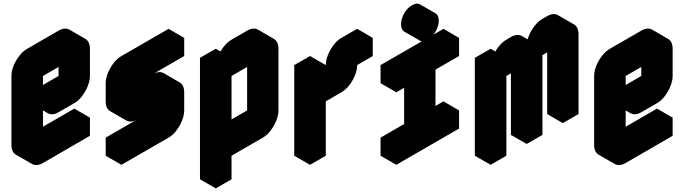

<svg xmlns="http://www.w3.org/2000/svg" viewBox="-20 -859 3774 1059"><path d="M217 -540 390 -640Q424 -660 450 -645Q476 -630 476 -590V-440Q476 -414 464 -384Q452 -354 432.5 -328.5Q413 -303 390 -290L303 -240Q269 -220 243 -235Q217 -250 217 -290V-60L476 -210V-110L217 40Q182 60 156 45Q130 30 130 -10V-390Q130 -417 142 -446.5Q154 -476 174 -501.5Q194 -527 217 -540ZM390 -540 217 -440V-290L390 -390ZM476 -210 217 -60 130 -110 390 -260ZM390 -540V-390L303 -440V-590ZM217 -290Q217 -250 243 -235L156 -285Q130 -300 130 -340ZM390 -390 217 -290 130 -340 303 -440ZM450 -645Q424 -660 390 -640L217 -540Q194 -527 174 -501.5Q154 -476 142 -446.5Q130 -417 130 -390V-10Q130 30 156 45L69 -5Q43 -20 43 -60V-440Q43 -467 55 -496.5Q67 -526 87 -551.5Q107 -577 130 -590L303 -690Q338 -710 364 -695Z M737 -200Q702 -180 676 -195Q650 -210 650 -250V-350Q650 -377 662 -406.5Q674 -436 694 -461.5Q714 -487 737 -500L996 -650V-550L737 -400V-300L910 -400Q944 -420 970 -405Q996 -390 996 -350V-250Q996 -224 984 -194Q972 -164 952.5 -138.5Q933 -113 910 -100L650 50V-50L910 -200V-300ZM910 -300V-200L823 -250V-350ZM910 -200 650 -50 563 -100 823 -250ZM650 -50V50L563 0V-100ZM970 -405Q944 -420 910 -400L737 -300L650 -350L823 -450Q858 -470 884 -455ZM996 -650 737 -500Q714 -487 694 -461.5Q674 -436 662 -406.5Q650 -377 650 -350V-250Q650 -210 676 -195L589 -245Q563 -260 563 -300V-400Q563 -427 575 -456.5Q587 -486 607 -511.5Q627 -537 650 -550L910 -700Z M1343 -590 1430 -640Q1464 -660 1490 -645Q1516 -630 1516 -590V-250Q1516 -224 1504 -194Q1492 -164 1472.5 -138.5Q1453 -113 1430 -100L1257 0V130L1170 180V-490L1257 -540V-440Q1257 -467 1269 -496.5Q1281 -526 1300.5 -551.5Q1320 -577 1343 -590ZM1430 -540 1257 -440V-100L1430 -200ZM1430 -540V-200L1343 -250V-590ZM1430 -200 1257 -100 1170 -150 1343 -250ZM1490 -645Q1464 -660 1430 -640L1343 -590Q1320 -577 1300.5 -551.5Q1281 -526 1269 -496.5Q1257 -467 1257 -440L1170 -490Q1170 -517 1182 -546.5Q1194 -576 1214 -601.5Q1234 -627 1257 -640L1343 -690Q1378 -710 1404 -695ZM1170 -490V180L1083 130V-540ZM1257 -540 1170 -490 1083 -540 1170 -590Z M1690 -450 1777 -500V-400L1863 -450Q1863 -477 1875 -506.5Q1887 -536 1907 -561.5Q1927 -587 1950 -600L2036 -650V-550L1950 -500Q1950 -474 1938 -444Q1926 -414 1906 -388.5Q1886 -363 1863 -350L1777 -300V0L1690 50ZM1690 -450V50L1603 0V-500ZM2036 -650 1950 -600Q1927 -587 1907 -561.5Q1887 -536 1875 -506.5Q1863 -477 1863 -450L1777 -500Q1777 -527 1789 -556.5Q1801 -586 1820.5 -611.5Q1840 -637 1863 -650L1950 -700ZM1863 -450 1777 -400 1690 -450 1777 -500ZM1777 -500 1690 -450 1603 -500 1690 -550Z M2296 -125V-425L2166 -350V-450L2512 -650V-550L2382 -475V-175L2512 -250V-150L2166 50V-50ZM2339 -640Q2313 -625 2295.5 -635Q2278 -645 2278 -675Q2278 -705 2295.5 -735Q2313 -765 2339 -780Q2365 -795 2382.5 -785Q2400 -775 2400 -745Q2400 -715 2382.5 -685Q2365 -655 2339 -640ZM2296 -125 2166 -50 2079 -100 2209 -175ZM2166 -50V50L2079 0V-100ZM2512 -250 2382 -175 2296 -225 2426 -300ZM2296 -425V-125L2209 -175V-475ZM2512 -650 2166 -450 2079 -500 2426 -700ZM2166 -450V-350L2079 -400V-500ZM2383 -785Q2365 -795 2339 -780Q2313 -765 2295.5 -735Q2278 -705 2278 -675Q2278 -645 2296 -635L2209 -685Q2192 -695 2192 -725Q2192 -755 2209 -785Q2226 -815 2253 -830Q2279 -845 2296 -835Z M2686 -490 2773 -540V-440Q2773 -467 2785 -496.5Q2797 -526 2816.5 -551.5Q2836 -577 2859 -590L2885 -605Q2920 -625 2946 -610Q2972 -595 2972 -555Q2972 -582 2984 -611.5Q2996 -641 3015.5 -666.5Q3035 -692 3058 -705L3084 -720Q3119 -740 3145 -725Q3171 -710 3171 -670V-230L3084 -180V-620L2972 -555V-115L2885 -65V-505L2773 -440V0L2686 50ZM3084 -620V-180L2998 -230V-670ZM2885 -505V-65L2798 -115V-555ZM3145 -725Q3119 -740 3084 -720L3058 -705Q3035 -692 3015.5 -666.5Q2996 -641 2984 -611.5Q2972 -582 2972 -555L2885 -605Q2885 -632 2897 -661.5Q2909 -691 2929 -716.5Q2949 -742 2972 -755L2998 -770Q3032 -790 3058 -775ZM2686 -490V50L2599 0V-540ZM2946 -610Q2920 -625 2885 -605L2859 -590Q2836 -577 2816.5 -551.5Q2797 -526 2785 -496.5Q2773 -467 2773 -440L2686 -490Q2686 -517 2698 -546.5Q2710 -576 2730 -601.5Q2750 -627 2773 -640L2798 -655Q2833 -675 2859 -660ZM2773 -540 2686 -490 2599 -540 2686 -590Z M3431 -540 3604 -640Q3638 -660 3664 -645Q3690 -630 3690 -590V-440Q3690 -414 3678 -384Q3666 -354 3646.5 -328.5Q3627 -303 3604 -290L3517 -240Q3483 -220 3457 -235Q3431 -250 3431 -290V-60L3690 -210V-110L3431 40Q3396 60 3370 45Q3344 30 3344 -10V-390Q3344 -417 3356 -446.5Q3368 -476 3388 -501.5Q3408 -527 3431 -540ZM3604 -540 3431 -440V-290L3604 -390ZM3690 -210 3431 -60 3344 -110 3604 -260ZM3604 -540V-390L3517 -440V-590ZM3431 -290Q3431 -250 3457 -235L3370 -285Q3344 -300 3344 -340ZM3604 -390 3431 -290 3344 -340 3517 -440ZM3664 -645Q3638 -660 3604 -640L3431 -540Q3408 -527 3388 -501.5Q3368 -476 3356 -446.5Q3344 -417 3344 -390V-10Q3344 30 3370 45L3283 -5Q3257 -20 3257 -60V-440Q3257 -467 3269 -496.5Q3281 -526 3301 -551.5Q3321 -577 3344 -590L3517 -690Q3552 -710 3578 -695Z"/></svg>

Font: Nabla
Style: Regular
Weight: 400
Designer: Arthur Reinders Folmer
Foundry: Typearture
Version: Version 1.002